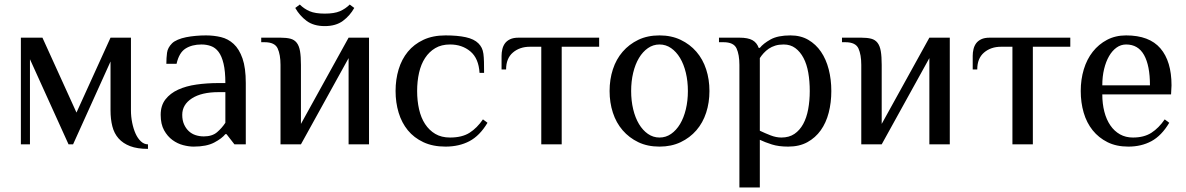

<svg xmlns="http://www.w3.org/2000/svg" viewBox="-20 -636 5225 846"><path d="M302 0H282L112 -375V0H72V-470H167L317 -140L467 -470H557V-150Q557 -122 562.5 -95Q568 -68 577.5 -47Q587 -26 601 -13Q615 0 632 0V20Q585 20 553.5 8Q522 -4 502.5 -26Q483 -48 475 -79.5Q467 -111 467 -150V-365Z M973 -230H943Q868 -230 825.5 -202.5Q783 -175 783 -130Q783 -106 791 -88Q799 -70 812 -58Q825 -46 842 -40.5Q859 -35 878 -35Q915 -35 936.5 -53.5Q958 -72 973 -95ZM1013 0 978 -45H973Q958 -26 924 -8Q890 10 833 10Q812 10 787 3.5Q762 -3 740 -19Q718 -35 703 -62Q688 -89 688 -130Q688 -171 709 -198Q730 -225 765 -241Q800 -257 846 -263.5Q892 -270 943 -270H973Q973 -322 965 -355.5Q957 -389 943 -407.5Q929 -426 909.5 -433Q890 -440 868 -440Q826 -440 797.5 -422Q769 -404 758 -355H713Q713 -381 716 -403.5Q719 -426 738 -445Q747 -454 763.5 -461Q780 -468 800 -472Q820 -476 842.5 -478Q865 -480 888 -480Q922 -480 953.5 -472.5Q985 -465 1009.5 -442.5Q1034 -420 1048.5 -378.5Q1063 -337 1063 -270V0Z M1516 -380 1306 0H1216V-350Q1216 -395 1203.5 -422.5Q1191 -450 1146 -450H1131V-470H1216Q1242 -470 1259.5 -465.5Q1277 -461 1287.5 -447.5Q1298 -434 1302 -410.5Q1306 -387 1306 -350V-90L1516 -470H1606V0H1516ZM1411 -576Q1453 -576 1477.5 -586.5Q1502 -597 1521 -616L1541 -601Q1522 -567 1491 -544Q1460 -521 1411 -521Q1362 -521 1331 -544Q1300 -567 1281 -601L1301 -616Q1320 -597 1344.5 -586.5Q1369 -576 1411 -576Z M1943 -480Q1996 -480 2032.5 -472Q2069 -464 2088 -445Q2097 -436 2102.5 -425Q2108 -414 2110 -399Q2112 -384 2112.5 -363.5Q2113 -343 2113 -315H2093Q2089 -379 2052.5 -409.5Q2016 -440 1963 -440Q1925 -440 1898 -424Q1871 -408 1853 -380.5Q1835 -353 1826.5 -315.5Q1818 -278 1818 -235Q1818 -192 1826.5 -154.5Q1835 -117 1853 -89.5Q1871 -62 1898 -46Q1925 -30 1963 -30Q2016 -30 2049 -51Q2082 -72 2108 -110L2128 -95Q2094 -38 2048.5 -14Q2003 10 1943 10Q1887 10 1845.5 -9.5Q1804 -29 1777 -62Q1750 -95 1736.5 -139.5Q1723 -184 1723 -235Q1723 -286 1736.5 -330.5Q1750 -375 1777 -408Q1804 -441 1845.5 -460.5Q1887 -480 1943 -480Z M2315 -430Q2270 -430 2240 -404.5Q2210 -379 2210 -330H2190V-390Q2190 -405 2193.5 -419.5Q2197 -434 2205 -445Q2213 -456 2227.5 -463Q2242 -470 2265 -470H2620V-430H2455V0H2365V-430Z M3011 -235Q3011 -278 3002 -315.5Q2993 -353 2976.5 -380.5Q2960 -408 2937 -424Q2914 -440 2886 -440Q2858 -440 2835 -424Q2812 -408 2795.5 -380.5Q2779 -353 2770 -315.5Q2761 -278 2761 -235Q2761 -192 2770 -154.5Q2779 -117 2795.5 -89.5Q2812 -62 2835 -46Q2858 -30 2886 -30Q2914 -30 2937 -46Q2960 -62 2976.5 -89.5Q2993 -117 3002 -154.5Q3011 -192 3011 -235ZM2666 -235Q2666 -286 2680.5 -330.5Q2695 -375 2723.5 -408Q2752 -441 2792.5 -460.5Q2833 -480 2886 -480Q2938 -480 2979 -460.5Q3020 -441 3048.5 -408Q3077 -375 3091.5 -330.5Q3106 -286 3106 -235Q3106 -184 3091.5 -139.5Q3077 -95 3048.5 -62Q3020 -29 2979 -9.5Q2938 10 2886 10Q2833 10 2792.5 -9.5Q2752 -29 2723.5 -62Q2695 -95 2680.5 -139.5Q2666 -184 2666 -235Z M3328 -60Q3351 -49 3375.5 -39.5Q3400 -30 3423 -30Q3457 -30 3480.5 -46Q3504 -62 3519 -89.5Q3534 -117 3541 -154.5Q3548 -192 3548 -235Q3548 -278 3541.5 -315.5Q3535 -353 3520.5 -380.5Q3506 -408 3484.5 -424Q3463 -440 3433 -440Q3412 -440 3396 -435Q3380 -430 3367.5 -421.5Q3355 -413 3345 -402Q3335 -391 3328 -380ZM3238 -350Q3238 -395 3225.5 -422.5Q3213 -450 3168 -450H3148V-470H3238Q3276 -470 3295.5 -459Q3315 -448 3323 -425H3328Q3343 -444 3375 -462Q3407 -480 3463 -480Q3508 -480 3541.5 -460.5Q3575 -441 3597.5 -408Q3620 -375 3631.5 -330.5Q3643 -286 3643 -235Q3643 -184 3631.5 -139.5Q3620 -95 3596.5 -62Q3573 -29 3537.5 -9.5Q3502 10 3453 10Q3411 10 3381 0.5Q3351 -9 3328 -20V190H3238Z M4075 -380 3865 0H3775V-350Q3775 -395 3762.5 -422.5Q3750 -450 3705 -450H3690V-470H3775Q3801 -470 3818.5 -465.5Q3836 -461 3846.5 -447.5Q3857 -434 3861 -410.5Q3865 -387 3865 -350V-90L4075 -470H4165V0H4075Z M4391 -430Q4346 -430 4316 -404.5Q4286 -379 4286 -330H4266V-390Q4266 -405 4269.5 -419.5Q4273 -434 4281 -445Q4289 -456 4303.5 -463Q4318 -470 4341 -470H4696V-430H4531V0H4441V-430Z M5140 -220H4837Q4837 -179 4846 -144Q4855 -109 4872.5 -83.5Q4890 -58 4915 -44Q4940 -30 4972 -30Q5021 -30 5053.5 -51Q5086 -72 5112 -110L5132 -95Q5098 -38 5053.5 -14Q5009 10 4952 10Q4899 10 4860 -9.5Q4821 -29 4794.5 -62Q4768 -95 4755 -139.5Q4742 -184 4742 -235Q4742 -286 4755.5 -330.5Q4769 -375 4795 -408Q4821 -441 4858 -460.5Q4895 -480 4942 -480Q5044 -480 5093 -423Q5142 -366 5142 -260ZM5047 -260Q5047 -347 5021 -393.5Q4995 -440 4942 -440Q4919 -440 4900 -426.5Q4881 -413 4867 -389Q4853 -365 4845 -332Q4837 -299 4837 -260Z"/></svg>

Font: Philosopher
Style: Regular
Weight: 400
Designer: Jovanny Lemonad
Foundry: Jovanny Lemonad
Version: Version 1.000